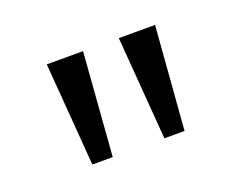

<svg xmlns="http://www.w3.org/2000/svg" viewBox="-53 -730 506 406"><g transform="rotate(-20 200.0 -527.0)"><path d="M240.2 -642.6H321.8L303.7 -410.6H258.3ZM78.1 -642.6H159.7L142.1 -410.6H96.2Z"/></g></svg>

Font: Khula Regular
Style: Regular
Weight: 400
Designer: Erin McLaughlin, Steve Matteson
Version: Version 1.000;PS 1.0;hotconv 1.0.72;makeotf.lib2.5.5900